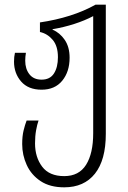

<svg xmlns="http://www.w3.org/2000/svg" viewBox="-20 -552 546 822"><path d="M255 250Q194 250 154 223.5Q114 197 94.5 154.5Q75 112 75 65Q75 31 81 6.5Q87 -18 94 -36H145Q139 -19 134.5 6Q130 31 130 62Q130 121 160.5 161.5Q191 202 255 202Q318 202 348.5 153.5Q379 105 379 18V-483Q343 -464 298 -449.5Q253 -435 205 -427V-425Q236 -412 257 -381.5Q278 -351 278 -305Q278 -245 246.5 -206.5Q215 -168 158 -168Q101 -168 70.5 -203Q40 -238 40 -288Q40 -309 44 -326H91Q88 -309 88 -292Q88 -257 106 -234Q124 -211 158 -211Q194 -211 211 -237.5Q228 -264 228 -307Q228 -355 205.5 -381.5Q183 -408 151 -415V-456Q219 -466 279 -485Q339 -504 389 -532H433V21Q433 133 386.5 191.5Q340 250 255 250Z"/></svg>

Font: Noto Sans Georgian Condensed Light
Style: Regular
Weight: 300
Width: 3
Designer: Monotype Design Team, Akaki Razmadze
Foundry: Google LLC
Version: Version 2.005; ttfautohint (v1.8.4.7-5d5b)